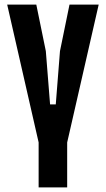

<svg xmlns="http://www.w3.org/2000/svg" viewBox="-20 -820 463 840"><path d="M149 0V-195.9V-196.9L11.4 -800H138.8L180.5 -596.4L199.1 -363.2H224L242.4 -596.4L284.1 -800H411.8L273.9 -196.7V-195.7V0Z"/></svg>

Font: Big Shoulders Display SC Thin
Style: Regular
Weight: 100
Designer: Patric King
Foundry: XO Type Co
Version: Version 2.002